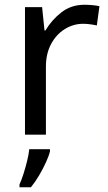

<svg xmlns="http://www.w3.org/2000/svg" viewBox="-20 -566 453 807"><path d="M335 -546Q350 -546 367.5 -544.5Q385 -543 398 -540L387 -459Q374 -462 358.5 -464Q343 -466 329 -466Q288 -466 252 -443.5Q216 -421 194.5 -380.5Q173 -340 173 -286V0H85V-536H157L167 -438H171Q197 -482 238 -514Q279 -546 335 -546ZM190 70Q186 88 173.5 115.5Q161 143 144.5 171Q128 199 110 221H62V209Q70 192 78.5 165.5Q87 139 94 110.5Q101 82 103 61H190Z"/></svg>

Font: Noto Sans Balinese
Style: Regular
Weight: 400
Designer: Aditya Bayu, David Williams
Foundry: David Williams
Version: Version 2.003